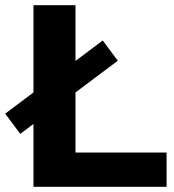

<svg xmlns="http://www.w3.org/2000/svg" viewBox="-33 -720 671 740"><path d="M96 0V-700H258V-132H609V0ZM45 -204 -13 -282 363 -564 421 -486Z"/></svg>

Font: Montserrat
Style: Bold
Weight: 700
Designer: Julieta Ulanovsky
Foundry: Julieta Ulanovsky
Version: Version 9.000; ttfautohint (v1.8.4.7-5d5b)